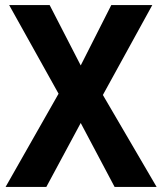

<svg xmlns="http://www.w3.org/2000/svg" viewBox="-20 -734 638 754"><path d="M595 0H430L297 -251L162 0H2L210 -366L16 -714H175L297 -477L417 -714H578L384 -361Z"/></svg>

Font: Noto Sans Lao SemiCondensed
Style: Bold
Weight: 700
Width: 4
Designer: Monotype Design Team
Foundry: Monotype Imaging Inc.
Version: Version 2.003; ttfautohint (v1.8.4.7-5d5b)